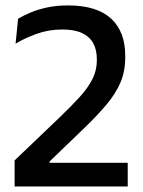

<svg xmlns="http://www.w3.org/2000/svg" viewBox="-20 -670 515 690"><path d="M32.5 0V-93.5L191.5 -245.5Q235.5 -287.5 265.8 -320.8Q296 -354 312 -385.5Q328 -417 328 -452.5V-457.5Q328 -491 315 -514.8Q302 -538.5 274.8 -551.2Q247.5 -564 204 -564Q155 -564 112 -548.5Q69 -533 36 -513L45 -602.5Q64.5 -614.5 91 -625.5Q117.5 -636.5 150.8 -643.5Q184 -650.5 224.5 -650.5Q327.5 -650.5 378.8 -603.5Q430 -556.5 430 -470V-463Q430 -413.5 412.8 -373.2Q395.5 -333 362.2 -293.5Q329 -254 280.5 -207.5L158 -89.5V-68L117 -85H439V0Z"/></svg>

Font: Anek Odia Medium Medium
Style: Regular
Weight: 500
Version: Version 1.003